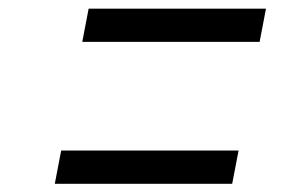

<svg xmlns="http://www.w3.org/2000/svg" viewBox="-20 -601 707 451"><path d="M123.7 -247.4H540.4L525.4 -169.3H108.7ZM188.2 -580.7H604.8L589.8 -502.6H173.2Z"/></svg>

Font: TypoPRO Monoid
Style: Italic
Weight: 400
Width: 4
Italic angle: -11°
Monospace: yes
Version: Version 0.61